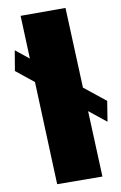

<svg xmlns="http://www.w3.org/2000/svg" viewBox="-20 -656 310 492"><path d="M32.8 -615.4 126.5 -184 242.5 -203.6 147.8 -635.7ZM18.2 -474 255.5 -344 254.7 -397.5 17.8 -527.1Z"/></svg>

Font: Jost* Book
Style: Regular
Weight: 400
Version: Version 3.000